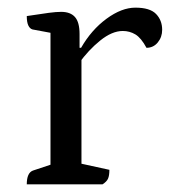

<svg xmlns="http://www.w3.org/2000/svg" viewBox="-20 -482 444 502"><path d="M50 0Q50 -30 66 -36L123 -55L112 -38V-409L124 -394L65 -405Q58 -407 54 -415.5Q50 -424 50 -440Q89 -446 108 -448.5Q127 -451 140 -451Q164 -451 176 -437.5Q188 -424 188 -393V-351L182 -357H192Q219 -404 258.5 -433Q298 -462 334 -462Q372 -462 388 -445.5Q404 -429 404 -404Q404 -385 392.5 -371Q381 -357 363 -357Q349 -383 334 -392Q319 -401 301 -401Q273 -401 242 -376Q211 -351 186 -316L193 -335V-39L179 -57L266 -38Q266 -23 262.5 -15Q259 -7 248 0Z"/></svg>

Font: Pitagon Serif
Style: Regular
Weight: 400
Designer: Travis Tran
Foundry: Pitagon
Version: Version 1.000;gftools[0.9.26]